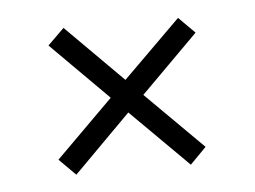

<svg xmlns="http://www.w3.org/2000/svg" viewBox="-31 -553 417 314"><g transform="rotate(-5 177.0 -395.5)"><path d="M83 -275 56 -302 150 -395.5 56 -489.5 83 -516 176.5 -422.5 271 -516 297.5 -489.5 203.5 -395.5 297.5 -302 271 -275 176.5 -369Z"/></g></svg>

Font: Big Shoulders Display Thin Light
Style: Regular
Weight: 300
Version: Version 2.002